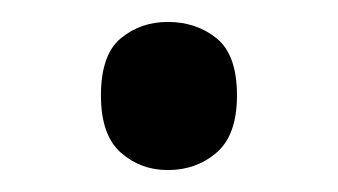

<svg xmlns="http://www.w3.org/2000/svg" viewBox="-20 -141 308 175"><path d="M72 -54Q72 -91 90 -106Q108 -121 133 -121Q159 -121 177.5 -106Q196 -91 196 -54Q196 -18 177.5 -2Q159 14 133 14Q108 14 90 -2Q72 -18 72 -54Z"/></svg>

Font: hexusinhala05
Style: Book
Weight: 400
Designer: Jelle Bosma - Monotype Design Team
Foundry: Monotype Imaging Inc.
Version: Version 2.003